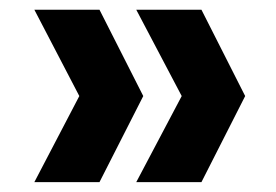

<svg xmlns="http://www.w3.org/2000/svg" viewBox="-20 -490 561 390"><path d="M256.8 -470.2H389.2L478 -294.9L389.2 -120.1H256.8L349.1 -294.9ZM49.8 -120.1 141.1 -294.9 49.8 -470.2H182.1L271 -294.9L182.1 -120.1Z"/></svg>

Font: PoppinsZ SemiBold
Style: Regular
Weight: 600
Designer: Ninad Kale (Devanagari), Jonny Pinhorn (Latin)
Foundry: Indian Type Foundry
Version: Version 3.002;FEAKit 1.0